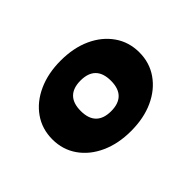

<svg xmlns="http://www.w3.org/2000/svg" viewBox="-74 -917 655 655"><g transform="rotate(-45 253.0 -590.0)"><path d="M253 -420Q192 -420 144.5 -441.5Q97 -463 70 -501.5Q43 -540 43 -590Q43 -640 70 -678.5Q97 -717 144.5 -738.5Q192 -760 253 -760Q315 -760 362 -738.5Q409 -717 436 -678.5Q463 -640 463 -590Q463 -540 436 -501.5Q409 -463 362 -441.5Q315 -420 253 -420ZM253 -516Q289 -516 307.5 -534.5Q326 -553 326 -590Q326 -627 307.5 -645.5Q289 -664 253 -664Q217 -664 198.5 -645.5Q180 -627 180 -590Q180 -553 198.5 -534.5Q217 -516 253 -516Z"/></g></svg>

Font: Bounded
Style: Regular
Weight: 900
Designer: Vlad Churkin
Version: Version 1.0